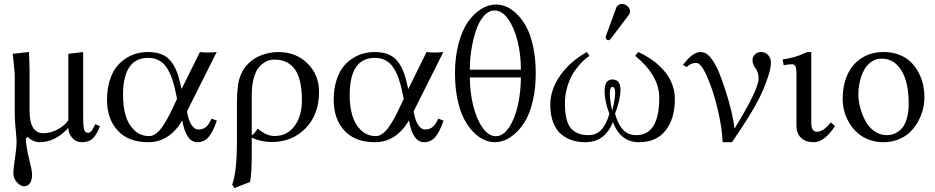

<svg xmlns="http://www.w3.org/2000/svg" viewBox="-20 -704 4710 967"><path d="M100.6 234.4Q85.4 234.4 66.4 215.3Q47.4 196.3 47.4 168.9Q47.4 145 55.4 93Q63.5 41 63.5 7.8Q63.5 -5.4 58.8 -53.7Q54.2 -102.1 54.2 -134.3V-322.3Q54.2 -334.5 51.5 -362.3Q48.8 -390.1 46.4 -411.6L43.9 -433.1L126 -441.9Q128.9 -375 128.9 -342.8V-147.5Q128.9 -33.2 197.8 -33.2Q236.3 -33.2 271.5 -52.7Q306.6 -72.3 324.2 -98.6V-433.1L398.9 -441.9V-124Q398.9 -105 399.2 -95.2Q399.4 -85.4 400.1 -73.2Q400.9 -61 402.3 -55.7Q403.8 -50.3 406.7 -44.7Q409.7 -39.1 414.3 -37.1Q418.9 -35.2 425.3 -35.2Q441.4 -35.2 459.5 -78.6L483.4 -68.4Q467.8 -26.9 448 -7.3Q428.2 12.2 391.6 12.2Q363.8 12.2 344 -9.3Q324.2 -30.8 324.2 -60.1Q259.3 12.2 178.7 12.2Q163.1 12.2 146.7 4.6Q130.4 -2.9 121.6 -12.7Q117.2 -12.7 113.8 -10.3Q110.4 -7.8 110.4 -4.4Q110.4 30.8 126 93Q141.6 155.3 141.6 174.3Q141.6 204.1 130.4 219.2Q119.1 234.4 100.6 234.4Z M894.5 -255.4 986.8 -441.9Q1005.4 -439.5 1027.3 -439.5Q1046.9 -439.5 1071.3 -441.9L921.9 -143.6L923.8 -131.3Q931.6 -92.3 946.5 -72Q961.4 -51.8 979 -51.8Q1000.5 -51.8 1015.9 -63Q1031.2 -74.2 1045.4 -106.4L1072.3 -96.7Q1051.3 -36.1 1029.1 -12Q1006.8 12.2 974.1 12.2Q917.5 12.2 897.9 -97.2Q833 12.2 726.6 12.2Q626.5 12.2 572.8 -46.4Q519 -105 519 -200.7Q519 -253.9 532 -296.4Q544.9 -338.9 565.4 -365.5Q585.9 -392.1 613.8 -409.9Q641.6 -427.7 669.4 -434.8Q697.3 -441.9 726.1 -441.9Q796.4 -441.9 832.3 -405Q868.2 -368.2 885.7 -293ZM871.6 -206.1 864.3 -241.2Q856 -280.8 845.9 -309.3Q835.9 -337.9 820.1 -362.5Q804.2 -387.2 780.5 -399.9Q756.8 -412.6 726.1 -412.6Q599.6 -412.6 599.6 -224.1Q599.6 -167.5 612.8 -122.3Q626 -77.1 656.7 -47.9Q687.5 -18.6 731.9 -18.6Q745.1 -18.6 758.5 -26.6Q772 -34.7 783.7 -47.6Q795.4 -60.5 808.6 -82Q821.8 -103.5 833.3 -125.7Q844.7 -147.9 858.9 -178.7Z M1500.5 -198.7Q1500.5 -256.3 1490.2 -297.1Q1480 -337.9 1460.7 -360.8Q1441.4 -383.8 1417.2 -393.8Q1393.1 -403.8 1361.3 -403.8Q1346.7 -403.8 1332.8 -399.7Q1318.8 -395.5 1303 -383.5Q1287.1 -371.6 1275.4 -353Q1263.7 -334.5 1255.9 -302Q1248 -269.5 1248 -227.5V-23.4Q1253.9 -24.9 1262.9 -35.9Q1272 -46.9 1277.3 -56.2Q1302.7 -36.1 1322.3 -27.6Q1341.8 -19 1363.3 -19Q1425.3 -19 1462.9 -68.6Q1500.5 -118.2 1500.5 -198.7ZM1239.3 212.4 1160.6 243.2 1149.4 225.6Q1173.3 163.6 1173.3 7.3V-184.1Q1173.3 -233.4 1178 -268.8Q1182.6 -304.2 1192.4 -326.4Q1202.1 -348.6 1209.7 -359.4Q1217.3 -370.1 1230 -383.3Q1259.3 -413.1 1300.5 -427.5Q1341.8 -441.9 1380.9 -441.9Q1470.7 -441.9 1528.8 -384.5Q1586.9 -327.1 1586.9 -241.2Q1586.9 -127.9 1519.3 -58.3Q1451.7 11.2 1349.1 11.2Q1294.9 11.2 1248 -10.7V66.4Q1248 169.9 1239.3 212.4Z M2036.1 -255.4 2128.4 -441.9Q2147 -439.5 2168.9 -439.5Q2188.5 -439.5 2212.9 -441.9L2063.5 -143.6L2065.4 -131.3Q2073.2 -92.3 2088.1 -72Q2103 -51.8 2120.6 -51.8Q2142.1 -51.8 2157.5 -63Q2172.9 -74.2 2187 -106.4L2213.9 -96.7Q2192.9 -36.1 2170.7 -12Q2148.4 12.2 2115.7 12.2Q2059.1 12.2 2039.6 -97.2Q1974.6 12.2 1868.2 12.2Q1768.1 12.2 1714.4 -46.4Q1660.6 -105 1660.6 -200.7Q1660.6 -253.9 1673.6 -296.4Q1686.5 -338.9 1707 -365.5Q1727.5 -392.1 1755.4 -409.9Q1783.2 -427.7 1811 -434.8Q1838.9 -441.9 1867.7 -441.9Q1938 -441.9 1973.9 -405Q2009.8 -368.2 2027.3 -293ZM2013.2 -206.1 2005.9 -241.2Q1997.6 -280.8 1987.5 -309.3Q1977.5 -337.9 1961.7 -362.5Q1945.8 -387.2 1922.1 -399.9Q1898.4 -412.6 1867.7 -412.6Q1741.2 -412.6 1741.2 -224.1Q1741.2 -167.5 1754.4 -122.3Q1767.6 -77.1 1798.3 -47.9Q1829.1 -18.6 1873.5 -18.6Q1886.7 -18.6 1900.1 -26.6Q1913.6 -34.7 1925.3 -47.6Q1937 -60.5 1950.2 -82Q1963.4 -103.5 1974.9 -125.7Q1986.3 -147.9 2000.5 -178.7Z M2603.5 -353Q2603.5 -430.7 2586.2 -499Q2568.8 -567.4 2538.3 -609.4Q2507.8 -651.4 2471.7 -651.4Q2441.4 -651.4 2416.7 -623.3Q2392.1 -595.2 2377.2 -550.3Q2362.3 -505.4 2354.2 -454.3Q2346.2 -403.3 2346.2 -353ZM2603.5 -314H2346.2Q2346.7 -241.2 2362.8 -173.8Q2378.9 -106.4 2409.4 -62.3Q2439.9 -18.1 2477.1 -18.1Q2514.2 -18.1 2543.7 -62.3Q2573.2 -106.4 2588.1 -173.3Q2603 -240.2 2603.5 -314ZM2271.5 -334.5Q2271.5 -417.5 2289.8 -485.4Q2308.1 -553.2 2337.9 -595Q2367.7 -636.7 2403.8 -658.9Q2439.9 -681.2 2478 -681.2Q2503.4 -681.2 2529.8 -670.4Q2556.2 -659.7 2583 -633.5Q2609.9 -607.4 2630.9 -568.8Q2651.9 -530.3 2665 -469.5Q2678.2 -408.7 2678.2 -334.5Q2678.2 -260.3 2664.3 -199.5Q2650.4 -138.7 2628.7 -100.3Q2606.9 -62 2579.1 -35.9Q2551.3 -9.8 2524.4 1.2Q2497.6 12.2 2472.2 12.2Q2445.3 12.2 2418.2 0.2Q2391.1 -11.7 2364.5 -38.6Q2337.9 -65.4 2317.4 -104.5Q2296.9 -143.6 2284.2 -203.1Q2271.5 -262.7 2271.5 -334.5Z M3112.3 -684.1Q3127.4 -684.1 3140.4 -672.6Q3153.3 -661.1 3153.3 -646Q3153.3 -637.7 3148.4 -630.9L3056.6 -509.3Q3050.8 -501.5 3045.4 -501.5Q3039.6 -501.5 3034.9 -505.6Q3030.3 -509.8 3030.3 -515.1Q3030.3 -517.6 3032.2 -524.4L3084.5 -667Q3087.4 -674.8 3095.5 -679.4Q3103.5 -684.1 3112.3 -684.1ZM3078.1 -236.8Q3078.1 -266.1 3064.5 -266.1Q3051.3 -266.1 3051.3 -232.4Q3051.3 -198.7 3063.5 -146Q3078.1 -207 3078.1 -236.8ZM3378.9 -205.6Q3378.9 -106.4 3332.5 -47.1Q3286.1 12.2 3197.3 12.2Q3105 12.2 3066.9 -89.8Q3027.3 12.2 2927.7 12.2Q2892.1 12.2 2862.1 2.7Q2832 -6.8 2806.4 -27.8Q2780.8 -48.8 2766.1 -86.9Q2751.5 -125 2751.5 -177.2Q2751.5 -252.4 2801.3 -323.7Q2851.1 -395 2936 -441.9L2948.7 -422.4Q2934.6 -414.6 2915.5 -396Q2896.5 -377.4 2875.2 -348.1Q2854 -318.8 2839.6 -274.9Q2825.2 -231 2825.2 -183.6Q2825.2 -94.2 2854.7 -58.8Q2884.3 -23.4 2943.8 -23.4Q2982.9 -23.4 3008.1 -49.8Q3033.2 -76.2 3049.3 -130.9Q3024.9 -193.8 3024.9 -246.1Q3024.9 -303.7 3064.5 -303.7Q3105 -303.7 3105 -252Q3105 -203.1 3077.6 -131.3Q3092.8 -77.1 3118.2 -50.3Q3143.6 -23.4 3184.6 -23.4Q3300.3 -23.4 3300.3 -212.4Q3300.3 -323.2 3179.2 -422.9L3194.3 -441.9Q3205.6 -436.5 3216.6 -431.2Q3227.5 -425.8 3247.1 -413.6Q3266.6 -401.4 3283 -388.2Q3299.3 -375 3317.9 -355.2Q3336.4 -335.4 3349.1 -314Q3361.8 -292.5 3370.4 -264.2Q3378.9 -235.8 3378.9 -205.6Z M3813.5 -441.9Q3835.4 -441.9 3849.1 -426.3Q3862.8 -410.6 3862.8 -388.7Q3862.8 -363.8 3850.6 -324.7Q3828.6 -253.9 3789.6 -182.1Q3750.5 -110.4 3666.5 12.2H3619.6Q3617.2 -58.1 3594.7 -153.1Q3572.3 -248 3541.5 -317.6Q3510.7 -387.2 3487.3 -387.2Q3472.7 -387.2 3459.2 -381.1Q3445.8 -375 3439.5 -365.7L3419.9 -377Q3467.8 -441.9 3507.8 -441.9Q3522.5 -441.9 3535.6 -434.6Q3548.8 -427.2 3560.5 -411.9Q3572.3 -396.5 3581.8 -380.1Q3591.3 -363.8 3601.6 -338.4Q3611.8 -313 3618.9 -293Q3626 -272.9 3635.3 -244.1Q3669.4 -138.2 3679.7 -56.2Q3800.8 -254.4 3800.8 -308.6Q3800.8 -339.4 3783.7 -362.3Q3770 -380.4 3770 -401.4Q3770 -416 3781.5 -429Q3793 -441.9 3813.5 -441.9Z M4065.9 -441.9V-86.4Q4065.9 -40.5 4093.8 -40.5Q4127.9 -40.5 4164.1 -87.4L4185.1 -69.8Q4166.5 -37.6 4137.7 -12.7Q4108.9 12.2 4079.1 12.2Q4037.1 12.2 4014.2 -10Q3991.2 -32.2 3991.2 -71.3V-335.4Q3991.2 -361.8 3985.6 -371.1Q3980 -380.4 3968.8 -380.4Q3951.2 -380.4 3926.8 -375.5L3921.9 -404.8Q3983.9 -413.1 4026.9 -434.1Q4042.5 -441.9 4050.8 -441.9Z M4224.1 -205.1Q4224.1 -273.9 4247.8 -327.1Q4271.5 -380.4 4318.8 -411.1Q4366.2 -441.9 4430.7 -441.9Q4473.6 -441.9 4508.8 -428.2Q4543.9 -414.6 4567.1 -391.8Q4590.3 -369.1 4606.2 -339.1Q4622.1 -309.1 4628.9 -277.8Q4635.7 -246.6 4635.7 -214.4Q4635.7 -183.6 4627.9 -152.3Q4620.1 -121.1 4603.5 -91.3Q4586.9 -61.5 4563.2 -38.6Q4539.6 -15.6 4504.9 -1.7Q4470.2 12.2 4429.2 12.2Q4390.1 12.2 4356.4 -0.5Q4322.8 -13.2 4298.8 -34.7Q4274.9 -56.2 4257.8 -84.2Q4240.7 -112.3 4232.4 -143.1Q4224.1 -173.8 4224.1 -205.1ZM4420.4 -408.7Q4391.6 -408.7 4368.7 -392.8Q4345.7 -377 4331.8 -350.8Q4317.9 -324.7 4310.5 -293.2Q4303.2 -261.7 4303.2 -228Q4303.2 -197.8 4312 -163.6Q4320.8 -129.4 4337.2 -97.4Q4353.5 -65.4 4382.1 -44.4Q4410.6 -23.4 4445.8 -23.4Q4460.9 -23.4 4474.9 -27.1Q4488.8 -30.8 4504.2 -41.5Q4519.5 -52.2 4530.8 -69.1Q4542 -85.9 4549.3 -115.2Q4556.6 -144.5 4556.6 -182.1Q4556.6 -290 4519.8 -349.4Q4482.9 -408.7 4420.4 -408.7Z"/></svg>

Font: Libertinage
Style: b
Weight: 400
Designer: OSP
Foundry: OSP
Version: Version 1.0; 2008; OFL relea